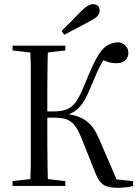

<svg xmlns="http://www.w3.org/2000/svg" viewBox="-20 -888 665 917"><path d="M40 0H292V-23L180 -36H153L40 -23ZM40 -647 153 -634H180L292 -647V-670H40ZM124 0H209Q208 -44 207 -97Q206 -150 206 -207V-317V-356V-466Q206 -522 207 -575Q208 -627 209 -670H124Q126 -627 127 -575Q127 -522 127 -467V-360V-314V-206Q127 -149 127 -96Q126 -43 124 0ZM438 -56Q447 -32 460 -18Q473 -3 493 3Q513 9 544 9Q566 9 585 6Q603 4 616 0V-23L506 -34L541 -21L454 -223Q436 -266 412 -293Q387 -319 351 -332Q315 -345 259 -346L260 -331Q290 -336 312 -344Q334 -352 351 -368Q368 -383 384 -410Q399 -436 415 -476Q432 -516 444 -544Q456 -572 470 -594Q483 -616 502 -638L459 -607Q473 -600 493 -593Q512 -586 535 -586Q563 -586 578 -600Q593 -614 593 -635Q593 -649 587 -660Q580 -671 570 -678Q560 -684 547 -686Q514 -685 489 -669Q464 -652 441 -610Q418 -568 387 -491Q370 -449 356 -423Q341 -396 325 -382Q308 -367 287 -362Q266 -356 237 -356H174V-326H239Q275 -326 298 -318Q321 -309 337 -289Q353 -268 368 -231ZM274 -740 287 -722Q319 -739 350 -755Q380 -771 410 -787Q437 -801 447 -813Q456 -825 456 -838Q456 -851 448 -860Q439 -868 424 -868Q412 -868 399 -860Q385 -852 365 -832Q342 -809 320 -786Q297 -763 274 -740Z"/></svg>

Font: Source Serif 4 48pt
Style: Regular
Weight: 400
Designer: Frank Grie√ühammer
Foundry: Adobe Systems Incorporated
Version: Version 4.004;hotconv 1.0.116;makeotfexe 2.5.65601